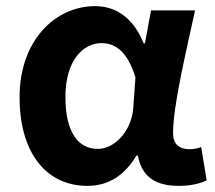

<svg xmlns="http://www.w3.org/2000/svg" viewBox="-20 -594 703 628"><path d="M266 14C333 14 387 -19 426 -85H431C444 -14 491 14 565 14C607 14 637 5 656 -4L638 -113C625 -108 612 -106 600 -106C569 -106 546 -120 546 -159C546 -248 589 -426 618 -560H474L454 -452H450C415 -539 356 -574 291 -574C162 -574 44 -463 44 -276C44 -93 132 14 266 14ZM300 -107C235 -107 194 -162 194 -277C194 -398 253 -453 312 -453C360 -453 398 -422 423 -341L416 -242C411 -167 356 -107 300 -107Z"/></svg>

Font: Noto Sans JP
Style: Bold
Weight: 700
Designer: Ryoko NISHIZUKA 西塚涼子 (kana, bopomofo & ideographs); Paul D. Hunt (Latin, Greek & Cyrillic); Sandoll Communications 산돌커뮤니
Foundry: Adobe
Version: Version 2.004;hotconv 1.0.118;makeotfexe 2.5.65603